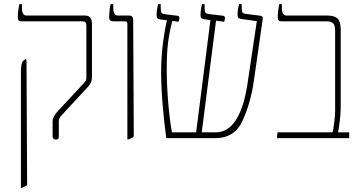

<svg xmlns="http://www.w3.org/2000/svg" viewBox="-20 -667 1745 927"><path d="M234 -7V-80Q234 -102 257 -128L387 -268Q393 -275 395 -279.5Q397 -284 397 -291V-545Q397 -564 378 -564H85Q74 -564 70 -569Q66 -574 66 -585Q66 -609 73 -647H86V-627Q86 -592 108 -592H389Q410 -592 417 -580.5Q424 -569 424 -551V-297Q424 -280 419.5 -270Q415 -260 405 -248L278 -111Q270 -102 267 -96Q264 -90 264 -80V-7Q264 7 250 7Q243 7 238.5 3Q234 -1 234 -7ZM81 -314Q81 -343 84 -356.5Q87 -370 94 -375L104 -382L108 -378L111 226Q104 233 86 240H81Z M595 -550Q595 -558 592.5 -561Q590 -564 583 -564H527Q507 -564 507 -582Q507 -599 509 -617Q511 -635 514 -647H527V-627Q527 -592 549 -592H603Q623 -592 623 -571L626 -8Q618 0 601 6H595Z M1249 -579 1205 -272Q1190 -170 1151.5 -85Q1113 0 1019 0H783Q774 -60 766 -152Q758 -244 758 -318Q758 -444 786 -569L755 -573Q744 -574 740 -579Q736 -584 736 -595Q736 -614 743 -647H756V-629Q756 -610 760 -605Q764 -600 778 -598L837 -591Q846 -590 846 -580Q846 -572 842 -562L812 -566Q800 -522 792.5 -469.5Q785 -417 785 -334Q785 -259 792 -174Q799 -89 810 -28H927L996 -570L967 -574Q956 -575 952 -580Q948 -585 948 -596Q948 -614 955 -647H968V-629Q968 -611 972 -606Q976 -601 990 -599L1057 -591Q1066 -590 1066 -580Q1066 -572 1062 -562L1023 -567L954 -28H1022Q1081 -28 1119.5 -88.5Q1158 -149 1175 -263L1220 -565L1147 -575Q1135 -577 1131 -581Q1127 -585 1127 -597Q1127 -619 1134 -647H1147V-632Q1147 -613 1150.5 -607Q1154 -601 1168 -600L1238 -591Q1249 -589 1249 -579Z M1320 -28H1585Q1589 -38 1593.5 -73.5Q1598 -109 1598 -130V-518Q1598 -545 1588.5 -554.5Q1579 -564 1558 -564H1340Q1329 -564 1325 -569Q1321 -574 1321 -585Q1321 -609 1328 -647H1341V-627Q1341 -592 1363 -592H1560Q1595 -592 1610 -577Q1625 -562 1625 -525V-143Q1625 -120 1620 -79.5Q1615 -39 1612 -28H1666V0H1317Z"/></svg>

Font: Noto Serif Hebrew NarrowThin
Style: Regular
Weight: 250
Width: 4
Designer: Monotype Design Team
Foundry: Monotype Imaging Inc.
Version: Version 1.000